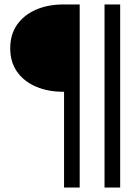

<svg xmlns="http://www.w3.org/2000/svg" viewBox="-20 -725 630 862"><path d="M267.6 117V-313H263.6Q195.6 -313 141.7 -336Q87.9 -358.9 56.9 -402.5Q25.9 -446.1 25.9 -508Q25.9 -570.4 56.8 -614.3Q87.7 -658.1 141.7 -681.6Q195.7 -705 264.7 -705H337.8V117ZM449.3 -705H519.5V117H449.3Z"/></svg>

Font: TikTok Sans Light
Style: Regular
Weight: 300
Version: Version 4.000